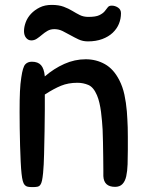

<svg xmlns="http://www.w3.org/2000/svg" viewBox="-20 -764 597 784"><path d="M296 -426Q259 -426 229.5 -414Q200 -402 163 -378Q163 -357 163 -316.5Q163 -276 162 -228.5Q161 -181 160 -135Q159 -89 156 -58Q154 -38 151.5 -26.5Q149 -15 144.5 -9Q140 -3 132.5 -1.5Q125 0 113 0Q101 0 93.5 -1.5Q86 -3 81 -8.5Q76 -14 73 -25Q70 -36 68 -55Q66 -73 64.5 -103Q63 -133 62 -168.5Q61 -204 60.5 -240.5Q60 -277 60 -308Q60 -359 61.5 -391Q63 -423 67 -448Q73 -490 83 -501Q93 -512 110 -512Q135 -512 147.5 -498Q160 -484 163 -452Q200 -484 242.5 -503Q285 -522 330 -522Q373 -522 408.5 -502Q444 -482 467 -437Q481 -410 488 -377.5Q495 -345 498 -309Q499 -293 500 -277.5Q501 -262 501.5 -244.5Q502 -227 502 -205Q502 -183 502 -153Q502 -121 501 -93Q500 -65 495.5 -44.5Q491 -24 480 -12.5Q469 -1 450 -1Q404 -1 402 -45Q402 -48 402 -70.5Q402 -93 401.5 -123Q401 -153 400.5 -184Q400 -215 399 -235Q398 -251 396.5 -269.5Q395 -288 392.5 -307Q390 -326 386 -343.5Q382 -361 376 -375Q362 -408 341 -417Q320 -426 296 -426ZM202 -645Q186 -645 174 -638Q162 -631 151.5 -622Q141 -613 130.5 -606Q120 -599 108 -599Q95 -599 86.5 -609.5Q78 -620 78 -637Q78 -654 85 -673Q92 -692 106.5 -707.5Q121 -723 142 -733.5Q163 -744 191 -744Q220 -744 240 -736.5Q260 -729 275.5 -719.5Q291 -710 306 -702.5Q321 -695 341 -695Q371 -695 385.5 -702Q400 -709 407.5 -718Q415 -727 420 -734Q425 -741 436 -741Q450 -741 462 -733Q474 -725 474 -710Q474 -687 465.5 -666.5Q457 -646 440 -630Q423 -614 397.5 -604.5Q372 -595 339 -595Q318 -595 301 -603Q284 -611 268 -620Q252 -629 236 -637Q220 -645 202 -645Z"/></svg>

Font: Sniglet
Style: Regular
Weight: 400
Designer: Haley Fiege
Foundry: Haley Fiege, Pablo Impallari, Brenda Gallo
Version: Version 2.000; ttfautohint (v0.95) -l 8 -r 50 -G 200 -x 14 -